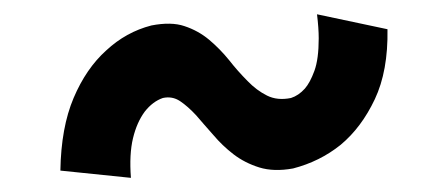

<svg xmlns="http://www.w3.org/2000/svg" viewBox="-20 -505 618 270"><path d="M425.8 -484.9 524.9 -463.9Q525.9 -405.3 507.1 -365.5Q488.3 -325.7 459 -301.3Q429.7 -277.8 392.1 -268.1Q365.2 -263.2 344.7 -269.5Q324.2 -275.9 308.3 -288.1Q292.5 -300.3 279.8 -315.4Q273.4 -322.8 267.3 -329.6Q261.2 -336.4 255.9 -342.8Q244.1 -355.5 233.2 -362.8Q222.2 -370.1 209 -367.2Q194.8 -362.3 183.6 -348.1Q172.4 -333 167 -310.5Q161.6 -288.1 164.1 -254.9L64.9 -265.1Q65.9 -325.7 83.5 -367.2Q101.1 -408.7 129.4 -434.1Q157.2 -460 192.9 -469.2Q220.7 -474.6 239.3 -468.3Q258.8 -461.9 274.2 -449Q289.6 -436 302.2 -420.4Q314 -405.3 328.1 -391.1Q340.8 -377.9 355.5 -370.6Q370.1 -363.3 389.2 -367.2Q399.9 -370.6 408.7 -380.4Q416 -388.7 422.1 -405.3Q428.2 -421.9 428.2 -451.2Q428.2 -465.3 425.8 -484.9Z"/></svg>

Font: Preahvihear
Style: Regular
Weight: 400
Designer: Danh Hong
Version: Version 8.002; ttfautohint (v1.8.3)